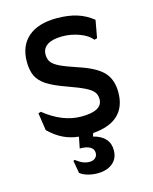

<svg xmlns="http://www.w3.org/2000/svg" viewBox="-122 -694 793 992"><g transform="rotate(-15 274.0 -198.5)"><path d="M307 9 301 26Q387 48 387 122Q387 166 356.5 191Q326 216 275 216Q249 216 224 209Q199 202 183 189L171 122L178 118Q199 134 216 141Q233 148 251 148Q270 148 281.5 138Q293 128 293 111Q293 90 274 79Q255 68 219 68L231 8Q185 3 147.5 -15.5Q110 -34 74 -69L60 -163L74 -167Q171 -89 271 -89Q384 -89 384 -152Q384 -175 372 -190.5Q360 -206 329 -221.5Q298 -237 236 -259Q171 -282 135.5 -305Q100 -328 85.5 -358.5Q71 -389 71 -435Q71 -520 124.5 -566.5Q178 -613 278 -613Q339 -613 385.5 -598.5Q432 -584 470 -553L453 -459L438 -455Q417 -482 372.5 -498.5Q328 -515 282 -515Q229 -515 201.5 -497Q174 -479 174 -446Q174 -421 186 -405Q198 -389 228 -374.5Q258 -360 318 -340Q411 -310 449 -270Q487 -230 487 -161Q487 -84 442 -41Q397 2 307 9Z"/></g></svg>

Font: Farro
Style: Regular
Weight: 400
Designer: Aceler Chua
Foundry: Grayscale Limited
Version: Version 1.101